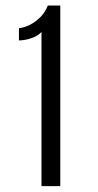

<svg xmlns="http://www.w3.org/2000/svg" viewBox="-20 -879 346 678"><path d="M126.5 -221.7V-766.1Q113.3 -751.5 90.1 -743.9Q66.9 -736.3 46.9 -736.3V-779.3Q66.4 -781.7 86.2 -791.7Q106 -801.8 122.8 -818.8Q139.6 -835.9 148.9 -859.4H192.9V-221.7Z"/></svg>

Font: AntonioLight
Style: Regular
Weight: 300
Designer: Vernon Adams
Foundry: Vernon Adams
Version: Version 1.002